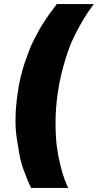

<svg xmlns="http://www.w3.org/2000/svg" viewBox="-20 -720 479 940"><path d="M133 200H132Q121 176 116 164.5Q111 153 97 115.5Q83 78 76.5 43.5Q70 9 62.5 -39.5Q55 -88 56 -144Q57 -200 66 -260Q71 -300 80 -338.5Q89 -377 100.5 -411Q112 -445 123 -473.5Q134 -502 148.5 -530Q163 -558 174 -577.5Q185 -597 200 -619.5Q215 -642 222.5 -652.5Q230 -663 243.5 -680.5Q257 -698 258 -700H439Q421 -675 409.5 -658.5Q398 -642 372 -596.5Q346 -551 328 -508Q310 -465 291 -398Q272 -331 262 -260Q252 -189 252 -120.5Q252 -52 258 -4.5Q264 43 275.5 88.5Q287 134 295.5 156.5Q304 179 314 200Z"/></svg>

Font: Fivo Sans Modern ExtBlk
Style: Regular
Weight: 900
Designer: Alexander Slobzheninov
Foundry: Alexander Slobzheninov
Version: 1.0